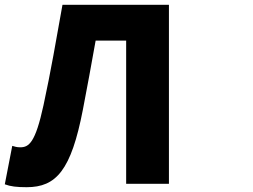

<svg xmlns="http://www.w3.org/2000/svg" viewBox="-33 -725 1053 799"><path d="M78 54C201 54 263 -16 312 -269C330 -363 347 -454 365 -556H492V40H670V-705H227C202 -565 178 -425 148 -287C114 -130 87 -112 51 -112C37 -112 28 -115 18 -118L-13 42C11 51 36 54 78 54Z"/></svg>

Font: コーポレート・ロゴ ver3 Bold
Style: Regular
Weight: 700
Designer: [KANA_main] LOGOTYPE.JP [Source Han Sans] Ryoko NISHIZUKA 西塚涼子 (kana, bopomofo & ideographs); Paul D. Hunt (Latin, Greek
Version: Version 12.001;FEAKit 1.0